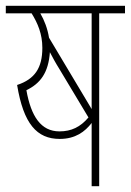

<svg xmlns="http://www.w3.org/2000/svg" viewBox="-20 -642 451 662"><path d="M322 -596H411V-622H0V-596H89C110 -562 126 -525 126 -477C126 -408 100 -369 39 -349C61 -215 107 -163 186 -163C240 -163 273 -188 296 -218V0H322ZM296 -596V-266L149 -512C144 -543 133 -572 119 -596ZM183 -407 285 -237C257 -204 226 -189 185 -189C121 -189 87 -241 71 -331C119 -354 147 -391 152 -462C161 -445 171 -426 183 -407Z"/></svg>

Font: Noto Sans Devanagari UI ExtraCondensed Thin
Style: Regular
Weight: 100
Width: 2
Designer: Jelle Bosma - Monotype Design Team
Foundry: Monotype Imaging Inc.
Version: Version 2.004